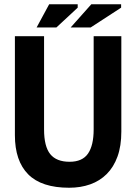

<svg xmlns="http://www.w3.org/2000/svg" viewBox="-20 -870 640 902"><path d="M420 -700H550V-252Q550 -184 532 -134.5Q514 -85 481.5 -52.5Q449 -20 404 -4Q359 12 305 12Q175 12 112.5 -51Q50 -114 50 -235V-700H187V-262Q187 -182 216 -146Q245 -110 307 -110Q367 -110 393.5 -148.5Q420 -187 420 -262ZM211 -850H345V-834L245 -741H152ZM409 -850H549V-834L406 -741H312Z"/></svg>

Font: PT Mono
Style: Bold
Weight: 700
Monospace: yes
Designer: A.Korolkova, I.Chaeva
Foundry: ParaType Ltd
Version: Version 1.000 OFL